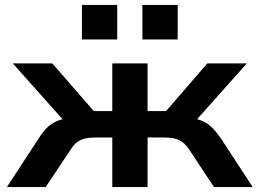

<svg xmlns="http://www.w3.org/2000/svg" viewBox="-20 -758 1052 778"><path d="M8 0 136 -196Q157 -229 176.5 -246Q196 -263 220 -271Q244 -279 277 -282L261 -244L32 -501H192L360 -308H435V-501H578V-308H653L820 -501H980L751 -244L736 -282Q769 -279 792 -271Q815 -263 834.5 -245.5Q854 -228 876 -196L1004 0H847L748 -150Q734 -171 719.5 -182Q705 -193 686.5 -197Q668 -201 641 -201H578V0H435V-201H371Q345 -201 326 -197Q307 -193 292.5 -182Q278 -171 265 -150L165 0ZM557 -598V-738H700V-598ZM312 -598V-738H455V-598Z"/></svg>

Font: Nunito Sans 7pt SemiExpanded
Style: Bold
Weight: 700
Width: 6
Designer: Vernon Adams
Foundry: Vernon Adams
Version: Version 3.101;gftools[0.9.27]